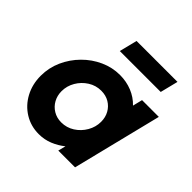

<svg xmlns="http://www.w3.org/2000/svg" viewBox="-162 -708 843 843"><g transform="rotate(45 259.5 -286.5)"><path d="M200 9.7Q150.7 9.7 110.8 -14.9Q70.8 -39.6 47.9 -82.3Q25 -125 25 -177.8Q25 -227.8 45.1 -272.6Q65.3 -317.4 99.7 -352.1Q134 -386.8 177.8 -406.6Q221.5 -426.4 268.8 -426.4Q309 -426.4 344.1 -412.2Q379.2 -397.9 404.2 -371.5L415.3 -416.7H519.4L416 0H311.8L320.8 -35.4Q295.8 -15.3 265.3 -2.8Q234.7 9.7 200 9.7ZM233.3 -96.5Q266.7 -96.5 294.4 -114.2Q322.2 -131.9 338.9 -160.8Q355.6 -189.6 355.6 -222.2Q355.6 -250 343.4 -271.9Q331.2 -293.8 309.7 -306.6Q288.2 -319.4 259.7 -319.4Q226.4 -319.4 198.6 -301.7Q170.8 -284 154.2 -255.6Q137.5 -227.1 137.5 -194.4Q137.5 -167.4 149.7 -145.1Q161.8 -122.9 183.7 -109.7Q205.6 -96.5 233.3 -96.5ZM193.8 -500 214.6 -583.3H468.7L447.9 -500Z"/></g></svg>

Font: Afacad
Style: Italic
Weight: 400
Italic angle: -14°
Designer: Kristian Moeller
Foundry: Dicotype
Version: Version 1.000